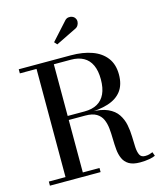

<svg xmlns="http://www.w3.org/2000/svg" viewBox="-140 -1085 1019 1195"><g transform="rotate(-15 370.0 -488.0)"><path d="M213 -375.5V-390.5H361.5Q409.5 -390.5 442.8 -409Q476 -427.5 493.2 -464.5Q510.5 -501.5 510.5 -557.5Q510.5 -613 493.2 -650Q476 -687 442.8 -705.2Q409.5 -723.5 361.5 -723.5H33V-750H368.5Q446 -750 504.2 -729Q562.5 -708 594.8 -665.2Q627 -622.5 627 -557.5Q627 -492.5 596.8 -452.2Q566.5 -412 508.8 -393.8Q451 -375.5 368.5 -375.5ZM33 0V-26.5H359.5V0ZM140.5 -14.5V-733H252V-14.5ZM613.5 5.5Q568 5.5 542.2 -10Q516.5 -25.5 504.8 -52Q493 -78.5 490 -111.2Q487 -144 486.5 -179.2Q486 -214.5 482.8 -247.2Q479.5 -280 467.8 -306.5Q456 -333 430 -348.8Q404 -364.5 358 -364.5H213V-378H394.5Q464.5 -378 506.2 -359Q548 -340 569 -308.2Q590 -276.5 597.5 -239Q605 -201.5 605.8 -163.8Q606.5 -126 608.2 -94.5Q610 -63 619.2 -44Q628.5 -25 653.5 -25Q669.5 -25 681 -28.2Q692.5 -31.5 703 -36L712 -11Q700 -4.5 673 0.5Q646 5.5 613.5 5.5ZM305 -837.5 289 -855.5 388 -965Q399.5 -979.5 413.5 -981.8Q427.5 -984 439.8 -978.8Q452 -973.5 457.5 -963.5Q464 -953.5 463 -940.5Q462 -927.5 455 -917Q448 -906.5 435.5 -901.5Z"/></g></svg>

Font: Bodoni Moda 9pt Medium
Style: Regular
Weight: 500
Designer: Owen Earl
Foundry: indestructible type
Version: Version 2.005